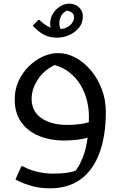

<svg xmlns="http://www.w3.org/2000/svg" viewBox="-20 -765 656 1045"><path d="M252 260Q198 260 155.5 248Q113 236 88.5 224Q64 212 64 212L96 140H104Q142 161 185.5 170.5Q229 180 268 180Q317 180 349 174.5Q381 169 412 158L376 184Q411 143 430 93.5Q449 44 456.5 -12.5Q464 -69 464 -132Q464 -174 453 -218.5Q442 -263 418 -303Q394 -343 355 -373Q316 -403 259 -416L317 -428Q231 -397 191.5 -340.5Q152 -284 152 -226Q152 -182 175.5 -150.5Q199 -119 243 -102Q287 -85 348 -85Q374 -85 410 -89Q446 -93 479 -105L471 -20Q435 -8 396 -4Q357 0 328 0Q256 0 195 -24Q134 -48 97 -98Q60 -148 60 -224Q60 -277 80.5 -322.5Q101 -368 135.5 -402.5Q170 -437 212 -456.5Q254 -476 296 -476Q346 -476 392.5 -450.5Q439 -425 476 -380.5Q513 -336 534.5 -278.5Q556 -221 556 -156Q556 -26 521.5 67.5Q487 161 419.5 210.5Q352 260 252 260ZM269 -589 325 -591Q315 -599 309 -609.5Q303 -620 303 -639Q303 -662 315 -682Q327 -702 355 -712L331 -708Q352 -708 367.5 -699Q383 -690 383 -670Q383 -656 373 -641Q363 -626 344 -616Q325 -606 296 -606Q268 -606 243 -620Q218 -634 195 -656H188L158 -625Q193 -589 222 -574.5Q251 -560 291 -560Q323 -560 355 -573.5Q387 -587 409 -613Q431 -639 431 -677Q431 -705 410 -725Q389 -745 356 -745Q331 -745 307 -730Q283 -715 268 -690.5Q253 -666 253 -636Q253 -618 258.5 -606.5Q264 -595 269 -589Z"/></svg>

Font: Kufam
Style: Regular
Weight: 400
Designer: Wael Morcos, Artur Schmal
Foundry: Original Type
Version: Version 1.301; ttfautohint (v1.8.3)